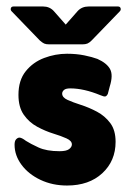

<svg xmlns="http://www.w3.org/2000/svg" viewBox="-20 -563 393 593"><path d="M183 -487 220 -529Q233 -543 254 -543H344Q351 -543 352.5 -537.5Q354 -532 350 -528L263 -438Q256 -431 250 -428.5Q244 -426 234 -426H132Q122 -426 116.5 -428.5Q111 -431 103 -438L16 -528Q12 -532 13.5 -537.5Q15 -543 22 -543H113Q133 -543 146 -529ZM25 -116Q25 -128 30 -133Q35 -138 40 -138Q47 -138 60 -128Q74 -119 99 -107.5Q124 -96 164 -96Q185 -96 193.5 -102.5Q202 -109 202 -117Q202 -128 185.5 -135.5Q169 -143 144.5 -150.5Q120 -158 95 -171.5Q70 -185 53.5 -208.5Q37 -232 37 -270Q37 -315 59.5 -343Q82 -371 116.5 -384Q151 -397 187 -397Q216 -397 240.5 -392Q265 -387 281 -381Q310 -368 320 -349.5Q330 -331 319 -296L313 -273Q309 -265 304 -265Q300 -265 297 -266.5Q294 -268 290 -269Q239 -290 197 -290Q183 -290 177.5 -285Q172 -280 172 -274Q172 -262 188.5 -254.5Q205 -247 230 -239Q255 -231 279.5 -218Q304 -205 320.5 -183Q337 -161 337 -125Q337 -66 296 -28Q255 10 187 10Q142 10 105 -7.5Q68 -25 46.5 -54Q25 -83 25 -116Z"/></svg>

Font: Zain Black
Style: Regular
Weight: 900
Designer: Zain,Boutros
Foundry: Mobile Telecommunications Company (Zain), 2024
Version: Version 1.50; ttfautohint (v1.8.4)